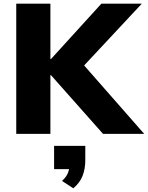

<svg xmlns="http://www.w3.org/2000/svg" viewBox="-20 -725 801 1040"><path d="M68 0V-705H253V-405H256L529 -705H748L398 -330L402 -409L761 0H538L256 -318H253V0ZM377 295 316 255Q338 235 347 214Q356 193 356 171L391 191H273V65H442V143Q442 189 427.5 227Q413 265 377 295Z"/></svg>

Font: Nunito Sans 11pt Black
Style: Regular
Weight: 900
Version: Version 3.101;gftools[0.9.27]